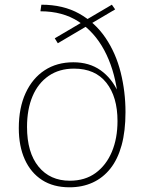

<svg xmlns="http://www.w3.org/2000/svg" viewBox="-20 -790 627 817"><path d="M276 7Q207 7 159 -24Q111 -55 85.5 -111.5Q60 -168 60 -245Q60 -331 89 -394Q118 -457 170 -491Q222 -525 292 -525Q360 -525 408 -491Q456 -457 483 -397L479 -398Q465 -499 423.5 -576.5Q382 -654 314.5 -698Q247 -742 152 -742L156 -770Q249 -770 317 -732Q385 -694 429 -629Q473 -564 493.5 -482Q514 -400 514 -313Q514 -232 497.5 -172Q481 -112 449.5 -72.5Q418 -33 374 -13Q330 7 276 7ZM277 -21Q342 -21 387 -54Q432 -87 456 -144Q480 -201 480 -275Q480 -378 432.5 -438Q385 -498 295 -498Q232 -498 187 -467Q142 -436 118.5 -380.5Q95 -325 95 -250Q95 -141 144 -81Q193 -21 277 -21ZM226 -606 213 -627 456 -770 470 -750Z"/></svg>

Font: Bitter Thin ExtraLight
Style: Regular
Weight: 250
Version: Version 2.002